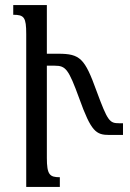

<svg xmlns="http://www.w3.org/2000/svg" viewBox="-20 -734 512 754"><path d="M164 -114V-476H195C238 -476 249 -463 291 -348C338 -217 357 -204 410 -204H463V-250H448C410 -250 403 -258 359 -377C313 -504 295 -523 209 -523H164V-714H32V-676C75 -676 83 -666 83 -600V0H215V-38C175 -38 164 -48 164 -114Z"/></svg>

Font: Noto Serif Armenian ExtraCondensed Medium
Style: Regular
Weight: 500
Width: 2
Designer: Monotype Design Team
Foundry: Monotype Imaging Inc.
Version: Version 2.008